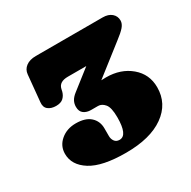

<svg xmlns="http://www.w3.org/2000/svg" viewBox="-101 -797 587 591"><g transform="rotate(-30 193.0 -501.5)"><path d="M204.5 -512.5 188 -525.5Q201 -530 214.8 -532.5Q228.5 -535 249.5 -535Q301.5 -535 336.2 -505.8Q371 -476.5 371 -430Q371 -372 322.5 -337.5Q274 -303 187.5 -303Q103.5 -303 63 -328.5Q22.5 -354 22.5 -394Q22.5 -422 44.2 -440.5Q66 -459 98 -459Q132 -459 149.5 -443Q167 -427 167 -401.5V-374Q167 -363.5 172.8 -355.5Q178.5 -347.5 190 -347.5Q204.5 -347.5 211.5 -363.5Q218.5 -379.5 218.5 -411Q218.5 -446 208 -458.5Q197.5 -471 184.5 -471H159.5Q144.5 -471 134.2 -478.5Q124 -486 124 -502.5Q124 -514 129.2 -523.5Q134.5 -533 145.5 -541.5L286 -651.5L292 -595.5H149Q118 -595.5 113 -573L111 -564Q107.5 -551.5 98.8 -543.5Q90 -535.5 73 -535.5Q56 -535.5 45.2 -544Q34.5 -552.5 36.5 -570L45.5 -663.5Q47 -680 60.2 -690Q73.5 -700 95.5 -700H333Q353 -700 364.5 -690Q376 -680 376 -664.5Q376 -653 366.5 -642Q357 -631 337 -616Z"/></g></svg>

Font: Fraunces SuperSoft 9pt
Style: Regular
Weight: 900
Version: Version 1.000;[b76b70a41]